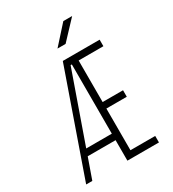

<svg xmlns="http://www.w3.org/2000/svg" viewBox="-212 -1008 1009 1122"><g transform="rotate(-30 293.0 -447.0)"><path d="M33.2 0H74.7L123.5 -138.2H311.5V0H524.4V-43.9H357.4V-325.2H495.1V-369.1H357.4V-649.4H524.4V-693.4H275.9ZM311.5 -649.4V-182.1H138.7L303.2 -649.4ZM285.2 -771.5H339.8L454.6 -893.6H395Z"/></g></svg>

Font: Cascadia Code PL ExtraLight
Style: Regular
Weight: 200
Monospace: yes
Designer: Aaron Bell
Foundry: Saja Typeworks
Version: Version 2404.023